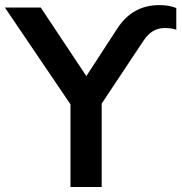

<svg xmlns="http://www.w3.org/2000/svg" viewBox="-45 -749 727 769"><path d="M237.3 0V-331.1L-25.4 -718.8H118.2L300.8 -444.3L424.8 -634.8Q485.4 -728.5 592.8 -728.5Q632.8 -728.5 661.1 -716.8V-629.9Q643.6 -636.7 613.3 -636.7Q563.5 -636.7 530.3 -586.9L362.3 -334V0Z"/></svg>

Font: Min Sans SemiBold
Style: Regular
Weight: 600
Designer: Jinseong-Kim, NotoSansCJK, Nunito
Foundry: Jinseong-Kim
Version: Version 1.400;Glyphs 3.1.2 (3151)